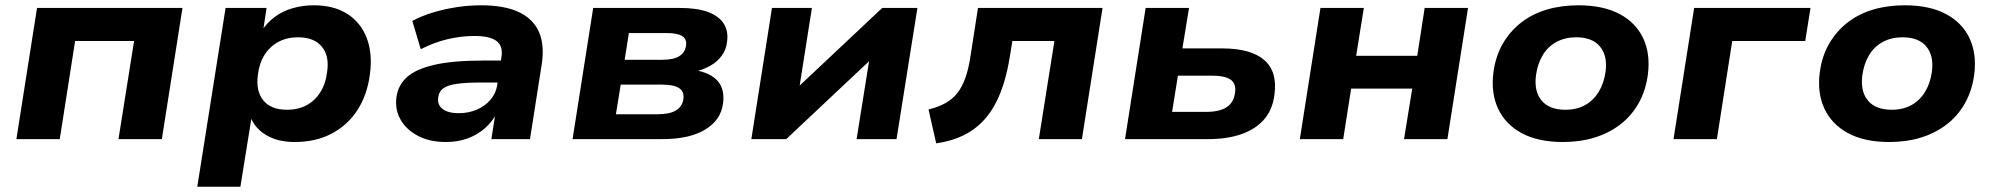

<svg xmlns="http://www.w3.org/2000/svg" viewBox="-20 -526 7540 726"><path d="M42 0 120 -496H670L592 0H428L487 -371H264L206 0Z M726 180 833 -496H988L974 -404H966Q987 -438 1017.5 -461Q1048 -484 1086.5 -495Q1125 -506 1166 -506Q1243 -506 1294 -473Q1345 -440 1367 -381.5Q1389 -323 1379 -247Q1369 -168 1332 -110.5Q1295 -53 1234.5 -21Q1174 11 1094 11Q1030 11 986 -15.5Q942 -42 926 -87H932L889 180ZM1065 -111Q1108 -111 1140 -128.5Q1172 -146 1192 -178.5Q1212 -211 1217 -255Q1226 -315 1196.5 -350Q1167 -385 1107 -385Q1065 -385 1032.5 -367.5Q1000 -350 980 -318Q960 -286 955 -242Q947 -181 976 -146Q1005 -111 1065 -111Z M1666 11Q1605 11 1561 -12Q1517 -35 1495 -73Q1473 -111 1479 -158Q1485 -204 1519 -234.5Q1553 -265 1623 -281Q1693 -297 1806 -297H1893L1880 -214H1801Q1743 -214 1707.5 -209Q1672 -204 1655.5 -191.5Q1639 -179 1637 -157Q1633 -130 1653.5 -114Q1674 -98 1715 -98Q1751 -98 1782 -111Q1813 -124 1834 -148Q1855 -172 1860 -204L1876 -309Q1883 -351 1858 -370.5Q1833 -390 1774 -390Q1724 -390 1673 -378Q1622 -366 1571 -340L1539 -447Q1575 -466 1618 -479Q1661 -492 1707.5 -499Q1754 -506 1798 -506Q1887 -506 1941.5 -480.5Q1996 -455 2018 -405Q2040 -355 2028 -280L1984 0H1838L1854 -102H1860Q1843 -67 1814 -41.5Q1785 -16 1748 -2.5Q1711 11 1666 11Z M2145 0 2223 -496H2549Q2616 -496 2657.5 -480.5Q2699 -465 2717 -436Q2735 -407 2729 -367Q2726 -339 2709.5 -316Q2693 -293 2666 -277.5Q2639 -262 2603 -254L2606 -261Q2667 -251 2694 -219.5Q2721 -188 2714 -135Q2706 -72 2646.5 -36Q2587 0 2485 0ZM2309 -94H2467Q2512 -94 2536 -108.5Q2560 -123 2564 -151Q2568 -180 2547.5 -193Q2527 -206 2484 -206H2327ZM2342 -300H2485Q2527 -300 2549 -314Q2571 -328 2574 -354Q2578 -378 2559.5 -389.5Q2541 -401 2501 -401H2358Z M2821 0 2899 -496H3050L2998 -166H2965L3316 -496H3449L3370 0H3219L3272 -331H3305L2953 0Z M3520 16 3491 -112Q3528 -121 3555.5 -136.5Q3583 -152 3601 -175.5Q3619 -199 3631 -233.5Q3643 -268 3650 -316L3678 -496H4149L4071 0H3908L3967 -371H3808L3798 -309Q3786 -235 3764 -178Q3742 -121 3708.5 -81Q3675 -41 3628.5 -17Q3582 7 3520 16Z M4234 0 4312 -496H4476L4451 -343H4600Q4710 -343 4760.5 -299Q4811 -255 4799 -168Q4792 -111 4759.5 -74Q4727 -37 4673.5 -18.5Q4620 0 4549 0ZM4412 -103H4541Q4591 -103 4618 -120.5Q4645 -138 4650 -175Q4655 -210 4633 -225Q4611 -240 4562 -240H4434Z M4895 0 4973 -496H5137L5108 -315H5339L5367 -496H5531L5453 0H5289L5320 -191H5089L5059 0Z M5890 11Q5796 11 5734 -22.5Q5672 -56 5644.5 -115.5Q5617 -175 5627 -252Q5635 -313 5662 -360Q5689 -407 5731 -440Q5773 -473 5828 -489.5Q5883 -506 5948 -506Q6042 -506 6104 -473Q6166 -440 6193.5 -381Q6221 -322 6211 -244Q6203 -184 6176.5 -136.5Q6150 -89 6107.5 -56Q6065 -23 6010 -6Q5955 11 5890 11ZM5899 -111Q5942 -111 5973.5 -128.5Q6005 -146 6025 -178.5Q6045 -211 6051 -255Q6059 -315 6030 -350Q6001 -385 5940 -385Q5898 -385 5865.5 -367.5Q5833 -350 5813.5 -317.5Q5794 -285 5788 -242Q5780 -181 5809 -146Q5838 -111 5899 -111Z M6308 0 6386 -496H6826L6806 -371H6530L6472 0Z M7124 11Q7030 11 6968 -22.5Q6906 -56 6878.5 -115.5Q6851 -175 6861 -252Q6869 -313 6896 -360Q6923 -407 6965 -440Q7007 -473 7062 -489.5Q7117 -506 7182 -506Q7276 -506 7338 -473Q7400 -440 7427.5 -381Q7455 -322 7445 -244Q7437 -184 7410.5 -136.5Q7384 -89 7341.5 -56Q7299 -23 7244 -6Q7189 11 7124 11ZM7133 -111Q7176 -111 7207.5 -128.5Q7239 -146 7259 -178.5Q7279 -211 7285 -255Q7293 -315 7264 -350Q7235 -385 7174 -385Q7132 -385 7099.5 -367.5Q7067 -350 7047.5 -317.5Q7028 -285 7022 -242Q7014 -181 7043 -146Q7072 -111 7133 -111Z"/></svg>

Font: Nunito Sans 10pt SemiExpanded ExtraBold
Style: Italic
Weight: 800
Width: 6
Italic angle: -9°
Designer: Vernon Adams
Foundry: Vernon Adams
Version: Version 3.101;gftools[0.9.27]